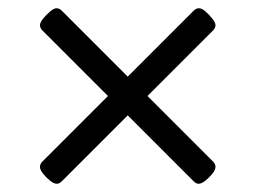

<svg xmlns="http://www.w3.org/2000/svg" viewBox="-20 -473 620 466"><path d="M118 -27Q111 -27 101.5 -34.5Q92 -42 84.5 -51.5Q77 -61 77 -68Q77 -75 83 -81L242 -240L83 -399Q77 -405 77 -412Q77 -418 84.5 -427.5Q92 -437 101.5 -445Q111 -453 117 -453Q124 -453 130 -447L290 -287L450 -447Q456 -453 463 -453Q470 -453 479 -445Q488 -437 495.5 -427.5Q503 -418 503 -412Q503 -405 497 -399L338 -240L497 -81Q503 -75 503 -68Q503 -61 495.5 -51.5Q488 -42 478.5 -34.5Q469 -27 462 -27Q456 -27 450 -33L290 -193L130 -33Q124 -27 118 -27Z"/></svg>

Font: Asap Semi Expanded
Style: Regular
Weight: 400
Width: 6
Designer: Pablo Cosgaya
Foundry: Omnibus-Type
Version: Version 3.001; ttfautohint (v1.8.4.7-5d5b)